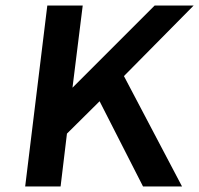

<svg xmlns="http://www.w3.org/2000/svg" viewBox="-20 -674 720 694"><path d="M279 -654 242 -357 539 -654H680L428 -399L638 0H497L340 -308L222 -191L199 0H71L151 -654Z"/></svg>

Font: Falling Sky
Style: ExtObl
Weight: 400
Designer: Paul D. Hunt
Foundry: Adobe Systems Incorporated
Version: Version 1.02